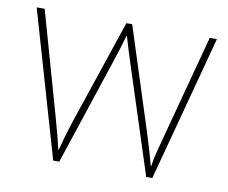

<svg xmlns="http://www.w3.org/2000/svg" viewBox="-64 -606 813 685"><g transform="rotate(10 342.5 -263.0)"><path d="M380 -388 506 1H528L669 -527H643L544 -156C529 -99 521 -72 517 -41H515C507 -72 497 -106 481 -157L362 -527H341L216 -156C196 -95 190 -72 182 -41H180C173 -72 167 -95 150 -156L45 -527H16L169 1H191L320 -388C331 -420 339 -446 349 -482H351C361 -446 369 -423 380 -388Z"/></g></svg>

Font: Noto Sans Malayalam Thin
Style: Regular
Weight: 100
Designer: Jelle Bosma - Monotype Design Team
Foundry: Monotype Imaging Inc.
Version: Version 2.104